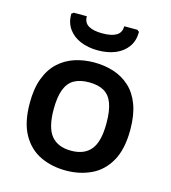

<svg xmlns="http://www.w3.org/2000/svg" viewBox="-110 -815 818 917"><g transform="rotate(15 299.0 -357.0)"><path d="M299 12Q230 12 173.5 -14.5Q117 -41 83.5 -100Q50 -159 50 -256Q50 -328 69.5 -379Q89 -430 123.5 -461.5Q158 -493 202.5 -507.5Q247 -522 299 -522Q350 -522 395 -507.5Q440 -493 474.5 -461.5Q509 -430 528 -379Q547 -328 547 -256Q547 -159 513.5 -100Q480 -41 423.5 -14.5Q367 12 299 12ZM299 -86Q364 -86 396.5 -125.5Q429 -165 429 -256Q429 -318 415 -355Q401 -392 372 -408Q343 -424 299 -424Q255 -424 226 -408Q197 -392 182.5 -355Q168 -318 168 -256Q168 -165 201 -125.5Q234 -86 299 -86ZM298 -582Q251 -582 213 -597.5Q175 -613 153 -643.5Q131 -674 131 -718L141 -726H206Q206 -694 230 -680Q254 -666 298 -666Q343 -666 367 -680Q391 -694 391 -726H456L466 -718Q466 -674 444 -643.5Q422 -613 384.5 -597.5Q347 -582 298 -582Z"/></g></svg>

Font: AR One Sans SemiBold
Style: Regular
Weight: 600
Designer: Niteesh Yadav
Foundry: Niteesh Yadav
Version: Version 1.001;gftools[0.9.33]